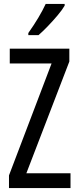

<svg xmlns="http://www.w3.org/2000/svg" viewBox="-20 -963 401 983"><path d="M341 0H26V-65L244 -638H30V-714H335V-648L115 -76H341ZM311 -934Q299 -913 275 -884.5Q251 -856 224.5 -828.5Q198 -801 177 -783H125V-794Q183 -876 214 -943H311Z"/></svg>

Font: Noto Sans Tamil ExtraCondensed
Style: Regular
Weight: 400
Width: 2
Designer: Jelle Bosma - Monotype Design Team
Foundry: Monotype Imaging Inc.
Version: Version 2.004; ttfautohint (v1.8.4.7-5d5b)